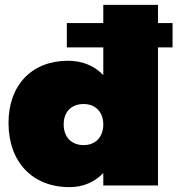

<svg xmlns="http://www.w3.org/2000/svg" viewBox="-20 -762 730 790"><path d="M690 -667H630V-742H405V-667H255V-567H405V-453C369 -491 319 -512 260 -512C111 -512 15 -412 15 -256C15 -95 114 8 266 8C322 8 370 -13 405 -50V1H630V-567H690ZM324 -165C274 -165 242 -198 242 -250C242 -302 274 -334 324 -334C373 -334 405 -301 405 -250C405 -198 373 -165 324 -165Z"/></svg>

Font: Montserrat-Arabic Black
Style: Regular
Weight: 900
Designer: Mohamed Gaber
Foundry: Kief Type Foundry
Version: Version 5.008;PS 005.008;hotconv 1.0.88;makeotf.lib2.5.64775